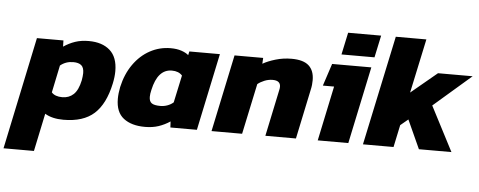

<svg xmlns="http://www.w3.org/2000/svg" viewBox="-111 -817 2934 1176"><g transform="rotate(5 1356.0 -229.0)"><path d="M-56 216 89 -474H252L253 -436Q287 -459 324 -471.5Q361 -484 407 -484Q490 -484 537.5 -442Q585 -400 585 -314Q585 -279 576 -237Q549 -110 482.5 -50Q416 10 294 10Q224 10 180 -17L131 216ZM275 -127Q316 -127 344 -153Q372 -179 385 -240Q387 -253 388.5 -264Q390 -275 390 -285Q390 -319 373.5 -333Q357 -347 324 -347Q278 -347 244 -319L209 -151Q230 -127 275 -127Z M795 10Q712 10 663.5 -27.5Q615 -65 615 -147Q615 -164 617 -182Q619 -200 623 -220Q641 -301 683 -360.5Q725 -420 784 -452Q843 -484 911 -484Q949 -484 977 -474.5Q1005 -465 1021 -451L1026 -474H1214L1114 0H951L949 -37Q916 -15 879 -2.5Q842 10 795 10ZM878 -126Q900 -126 921 -133.5Q942 -141 958 -155L994 -323Q972 -348 930 -348Q843 -348 815 -219Q809 -194 809 -176Q809 -148 825 -137Q841 -126 878 -126Z M1204 0 1304 -474H1480L1478 -438Q1509 -456 1556 -470Q1603 -484 1654 -484Q1727 -484 1760.5 -453.5Q1794 -423 1794 -364Q1794 -351 1792.5 -336Q1791 -321 1787 -304L1723 0H1535L1595 -285Q1598 -297 1598 -307Q1598 -345 1550 -345Q1524 -345 1499.5 -335Q1475 -325 1458 -311L1392 0Z M1956 -537 1985 -673H2188L2159 -537ZM1857 0 1928 -337H1859L1904 -474H2145L2045 0Z M2135 0 2278 -674H2466L2395 -341L2555 -474H2768L2537 -274L2679 0H2479L2399 -176L2352 -137L2323 0Z"/></g></svg>

Font: Kanit
Style: Bold Italic
Weight: 700
Italic angle: -12°
Designer: Katatrad Team
Foundry: CadsonDemak
Version: Version 2.000; ttfautohint (v1.8.3)